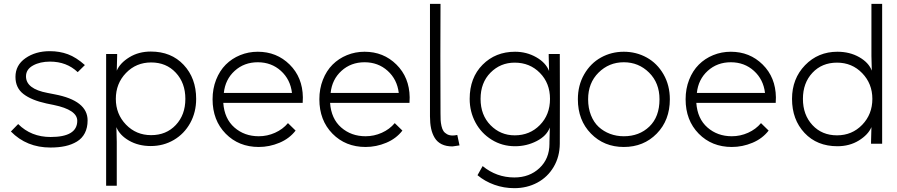

<svg xmlns="http://www.w3.org/2000/svg" viewBox="-20 -753 4698 1006"><path d="M244.1 20Q119.6 20 37.1 -64L75.2 -103Q143.1 -35.2 245.1 -35.2Q384.8 -35.2 384.8 -120.1Q384.8 -177.7 261.2 -203.1L223.1 -210.9Q145 -228 103 -260.3Q61 -292.5 61 -350.1Q61 -411.6 113.5 -448.2Q166 -484.9 241.2 -484.9Q292 -484.9 335.7 -468.8Q379.4 -452.6 424.8 -412.1L387.2 -375Q329.1 -430.2 242.2 -430.2Q189.9 -430.2 153.1 -409.9Q116.2 -389.6 116.2 -353Q116.2 -287.1 229 -266.1L266.1 -258.8Q439 -226.1 439 -122.1Q439 -84 424.6 -55.9Q410.2 -27.8 383.3 -11.5Q356.4 4.9 322 12.5Q287.6 20 244.1 20Z M772 -44.9Q851.1 -44.9 901.1 -98.1Q951.2 -151.4 951.2 -234.9Q951.2 -318.4 901.1 -372.1Q851.1 -425.8 772 -425.8Q693.4 -425.8 640.1 -370.6Q586.9 -315.4 586.9 -234.9Q586.9 -155.3 640.1 -100.1Q693.4 -44.9 772 -44.9ZM536.1 220.2V-470.2H593.8V-460L591.8 -382.8Q608.9 -422.9 657.7 -452.9Q706.5 -482.9 770 -482.9Q877 -482.9 942.4 -413.1Q1007.8 -343.3 1007.8 -234.9Q1007.8 -165 976.6 -108.4Q945.3 -51.8 890.9 -19.8Q836.4 12.2 770 12.2Q705.6 12.2 656.2 -16.1Q606.9 -44.4 589.8 -86.9L591.8 -9.8V220.2Z M1528.8 -68.8Q1496.6 -26.9 1444.1 -4.9Q1391.6 17.1 1335.9 17.1Q1231 17.1 1162.4 -52.7Q1093.8 -122.6 1093.8 -232.9Q1093.8 -288.1 1112.3 -335.2Q1130.9 -382.3 1162.8 -414.3Q1194.8 -446.3 1238.3 -464.1Q1281.7 -481.9 1330.6 -481.9Q1429.7 -481.9 1497.6 -414.8Q1565.4 -347.7 1566.9 -243.2Q1566.9 -222.7 1565.9 -213.9H1149.9Q1155.8 -130.9 1208.3 -85Q1260.7 -39.1 1335.9 -39.1Q1380.4 -39.1 1421.1 -57.4Q1461.9 -75.7 1488.8 -107.9ZM1152.8 -266.1H1509.8Q1501.5 -336.9 1451.7 -381.8Q1401.9 -426.8 1330.6 -426.8Q1259.3 -426.8 1209.7 -381.8Q1160.2 -336.9 1152.8 -266.1Z M2088.4 -68.8Q2056.2 -26.9 2003.7 -4.9Q1951.2 17.1 1895.5 17.1Q1790.5 17.1 1721.9 -52.7Q1653.3 -122.6 1653.3 -232.9Q1653.3 -288.1 1671.9 -335.2Q1690.4 -382.3 1722.4 -414.3Q1754.4 -446.3 1797.9 -464.1Q1841.3 -481.9 1890.1 -481.9Q1989.3 -481.9 2057.1 -414.8Q2125 -347.7 2126.5 -243.2Q2126.5 -222.7 2125.5 -213.9H1709.5Q1715.3 -130.9 1767.8 -85Q1820.3 -39.1 1895.5 -39.1Q1939.9 -39.1 1980.7 -57.4Q2021.5 -75.7 2048.3 -107.9ZM1712.4 -266.1H2069.3Q2061 -336.9 2011.2 -381.8Q1961.4 -426.8 1890.1 -426.8Q1818.8 -426.8 1769.3 -381.8Q1719.7 -336.9 1712.4 -266.1Z M2351.1 14.2Q2317.9 14.2 2294.4 2.7Q2271 -8.8 2257.8 -30.5Q2244.6 -52.2 2238.8 -79.6Q2232.9 -106.9 2232.9 -143.1V-732.9H2288.1Q2286.6 -473.1 2288.1 -159.2Q2288.1 -137.7 2288.8 -123.5Q2289.6 -109.4 2293.2 -92.8Q2296.9 -76.2 2303.5 -66.4Q2310.1 -56.6 2322.3 -49.8Q2334.5 -43 2352.1 -43Q2361.3 -43 2376 -45.9L2387.7 8.8Q2356.4 14.2 2351.1 14.2Z M2676.8 -43.9Q2755.9 -43.9 2808.8 -97.9Q2861.8 -151.9 2861.8 -234.9Q2861.8 -317.4 2808.8 -371.1Q2755.9 -424.8 2676.8 -424.8Q2602.1 -424.8 2550 -372.3Q2498 -319.8 2498 -234.9Q2498 -149.9 2550.3 -96.9Q2602.5 -43.9 2676.8 -43.9ZM2440.9 -234.9Q2440.9 -345.7 2508.5 -413.8Q2576.2 -481.9 2678.7 -481.9Q2739.3 -481.9 2789.8 -453.1Q2840.3 -424.3 2856.9 -380.9L2855 -458V-470.2H2913.1Q2914.1 -235.4 2913.1 0Q2912.6 67.9 2881.1 121.3Q2849.6 174.8 2795.4 203.9Q2741.2 232.9 2674.8 232.9Q2620.1 232.9 2570.3 215.1Q2520.5 197.3 2481.9 165L2508.8 117.2Q2581.5 176.8 2674.8 176.8Q2754.4 176.8 2806.6 127.7Q2858.9 78.6 2858.9 0V-7.8L2860.8 -85Q2844.7 -41 2792 -13.9Q2739.3 13.2 2678.7 13.2Q2611.3 13.2 2556.4 -20.8Q2501.5 -54.7 2471.2 -111.3Q2440.9 -168 2440.9 -234.9Z M3061.5 -232.9Q3061.5 -186.5 3076.4 -149.2Q3091.3 -111.8 3116.9 -88.1Q3142.6 -64.5 3176.3 -51.8Q3210 -39.1 3248.5 -39.1Q3329.6 -39.1 3382.6 -90.1Q3435.5 -141.1 3435.5 -232.9Q3435.5 -318.4 3380.9 -372.6Q3326.2 -426.8 3248.5 -426.8Q3170.9 -426.8 3116.2 -372.6Q3061.5 -318.4 3061.5 -232.9ZM3007.8 -232.9Q3007.8 -306.2 3041 -363.8Q3074.2 -421.4 3128.9 -451.7Q3183.6 -481.9 3248.5 -481.9Q3313.5 -481.9 3368.4 -451.7Q3423.3 -421.4 3456.5 -363.8Q3489.7 -306.2 3489.7 -232.9Q3489.7 -123 3421.1 -53Q3352.5 17.1 3248.5 17.1Q3145 17.1 3076.4 -53Q3007.8 -123 3007.8 -232.9Z M4007.3 -68.8Q3975.1 -26.9 3922.6 -4.9Q3870.1 17.1 3814.5 17.1Q3709.5 17.1 3640.9 -52.7Q3572.3 -122.6 3572.3 -232.9Q3572.3 -288.1 3590.8 -335.2Q3609.4 -382.3 3641.4 -414.3Q3673.3 -446.3 3716.8 -464.1Q3760.3 -481.9 3809.1 -481.9Q3908.2 -481.9 3976.1 -414.8Q4043.9 -347.7 4045.4 -243.2Q4045.4 -222.7 4044.4 -213.9H3628.4Q3634.3 -130.9 3686.8 -85Q3739.3 -39.1 3814.5 -39.1Q3858.9 -39.1 3899.7 -57.4Q3940.4 -75.7 3967.3 -107.9ZM3631.3 -266.1H3988.3Q3980 -336.9 3930.2 -381.8Q3880.4 -426.8 3809.1 -426.8Q3737.8 -426.8 3688.2 -381.8Q3638.7 -336.9 3631.3 -266.1Z M4365.7 -424.8Q4286.6 -424.8 4236.8 -371.6Q4187 -318.4 4187 -234.9Q4187 -151.4 4236.8 -97.7Q4286.6 -43.9 4365.7 -43.9Q4444.3 -43.9 4497.6 -99.1Q4550.8 -154.3 4550.8 -234.9Q4550.8 -314.5 4497.6 -369.6Q4444.3 -424.8 4365.7 -424.8ZM4129.9 -234.9Q4129.9 -340.8 4198.2 -411.4Q4266.6 -481.9 4367.7 -481.9Q4432.1 -481.9 4481.9 -453.6Q4531.7 -425.3 4547.9 -382.8L4545.9 -460V-732.9H4602.1V0H4543.9V-9.8L4545.9 -86.9Q4528.8 -46.9 4480 -16.8Q4431.2 13.2 4367.7 13.2Q4260.7 13.2 4195.3 -56.6Q4129.9 -126.5 4129.9 -234.9Z"/></svg>

Font: Kreadon Light
Style: Regular
Weight: 300
Designer: kohakuno
Foundry: StudioGnu
Version: Version 1.000;Glyphs 3.1.2 (3151)